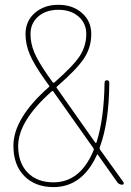

<svg xmlns="http://www.w3.org/2000/svg" viewBox="-20 -760 540 790"><path d="M365.2 -141.6Q367.2 -146.5 364.3 -150.4L199.2 -383.8Q196.3 -387.7 192.4 -383.8Q55.7 -262.7 54.7 -160.2Q54.7 -89.8 93.8 -49.8Q132.8 -9.8 200.2 -9.8Q310.5 -9.8 365.2 -141.6ZM179.7 -445.3 197.3 -420.9Q200.2 -418 204.1 -420.9Q284.2 -491.2 309.6 -531.7Q335 -572.3 335 -620.1Q335 -664.1 303.2 -691.9Q271.5 -719.7 220.2 -719.7Q168.9 -719.7 137.2 -691.9Q105.5 -664.1 105.5 -620.1Q105.5 -582 121.1 -544.4Q136.7 -506.8 179.7 -445.3ZM488.3 -9.8Q490.2 -6.8 488.8 -3.4Q487.3 0 483.4 0Q470.7 0 462.9 -9.8L382.8 -123Q380.9 -127 378.9 -123Q318.4 9.8 200.2 9.8Q125 9.8 80.1 -35.6Q35.2 -81.1 35.2 -160.2Q35.2 -273.4 180.7 -401.4Q184.6 -405.3 181.6 -408.2L164.1 -432.6Q119.1 -496.1 102.1 -537.1Q85 -578.1 85 -620.1Q85 -672.9 123 -706.5Q161.1 -740.2 220.2 -740.2Q279.3 -740.2 317.4 -706.5Q355.5 -672.9 355.5 -620.1Q355.5 -565.4 326.2 -520.5Q296.9 -475.6 214.8 -404.3Q210.9 -400.4 213.9 -397.5L372.1 -172.9Q373 -171.9 374.5 -171.9Q376 -171.9 377 -173.8Q408.2 -271.5 410.2 -419.9Q410.2 -429.7 419.9 -429.7Q429.7 -429.7 429.7 -418.9Q428.7 -256.8 390.6 -154.3Q388.7 -149.4 391.6 -144.5Z"/></svg>

Font: Rounded-X Mgen+ 2m thin
Style: Regular
Weight: 100
Designer: [Source Han Sans]
Ryoko NISHIZUKA  (kana & ideographs); Paul D. Hunt (Latin, Greek & Cyrillic); Wenlong ZHANG  (bopomofo
Version: Version 1.059.20150602